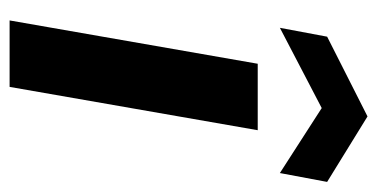

<svg xmlns="http://www.w3.org/2000/svg" viewBox="-208 -558 767 390"><g transform="rotate(90 175.0 -363.5)"><path d="M22 0 110 -504H245L157 0ZM37 -549 55 -645 217 -727 350 -645 332 -549 200 -634Z"/></g></svg>

Font: DM Sans
Style: Bold Italic
Weight: 700
Italic angle: -10°
Designer: Colophon Foundry, Jonny Pinhorn
Foundry: Colophon Foundry
Version: Version 4.004;gftools[0.9.30]